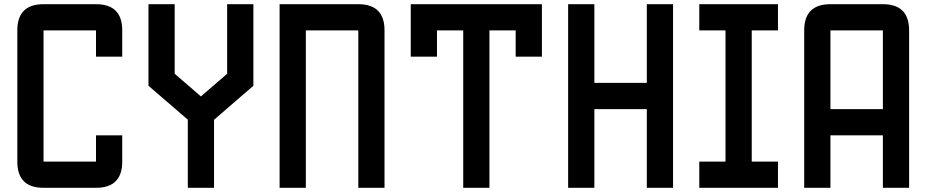

<svg xmlns="http://www.w3.org/2000/svg" viewBox="-20 -895 4415 915"><path d="M437.5 -125V-250H562.5V-125Q562.5 0 437.5 0H187.5Q62.5 0 62.5 -125V-750Q62.5 -875 187.5 -875H437.5Q562.5 -875 562.5 -750V-625H437.5V-750H187.5V-125Z M687.5 -875H812.5V-543.5L937.5 -435.5L1062.5 -543.5V-875H1187.5V-486.3L1000 -324.2V0H875V-324.7L687.5 -486.3Z M1812.5 0H1687.5V-750H1437.5V0H1312.5V-875H1687.5Q1812.5 -875 1812.5 -750Z M2312.5 0H2187.5V-750H2062.5V-625H1937.5V-875H2562.5V-625H2437.5V-750H2312.5Z M2812.5 0H2687.5V-875H2812.5V-500H3062.5V-875H3187.5V0H3062.5V-375H2812.5Z M3562.5 -125H3687.5V0H3312.5V-125H3437.5V-750H3312.5V-875H3687.5V-750H3562.5Z M3937.5 -250V0H3812.5V-750Q3812.5 -875 3937.5 -875H4187.5Q4312.5 -875 4312.5 -750V0H4187.5V-250ZM3937.5 -375H4187.5V-750H3937.5Z"/></svg>

Font: Oldtimer
Style: Regular
Weight: 400
Designer: GGBotNet
Foundry: GGBotNet
Version: 1.00